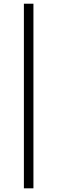

<svg xmlns="http://www.w3.org/2000/svg" viewBox="-20 -900 310 1040"><path d="M109.4 120.1V-879.9H161.1V120.1Z"/></svg>

Font: GenEi Koburi Mincho v6
Style: Regular
Weight: 400
Designer: o_tamon (Modified)
Foundry: o_tamon / Adobe Systems Incorporated
Version: Version 6.1